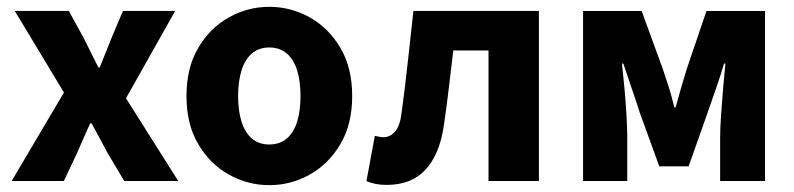

<svg xmlns="http://www.w3.org/2000/svg" viewBox="-20 -528 2316 560"><path d="M14 0 166.5 -258.2 23.1 -496.1H180.7L224.7 -415.9Q235.1 -395.3 245.7 -373.7Q256.3 -352.1 266.9 -331.3H270.9Q279.1 -352.1 287.9 -373.7Q296.7 -395.3 304.7 -415.9L338.6 -496.1H490.9L347.5 -241.4L499.9 0H342.4L293.6 -82Q282.2 -103.3 270.5 -125.3Q258.8 -147.3 247.1 -168.3H243.1Q233.9 -147.3 224 -125.7Q214.1 -104.1 204.9 -82L166.3 0Z M765.5 12Q702.8 12 647.7 -18.7Q592.6 -49.5 558.2 -107.5Q523.9 -165.6 523.9 -247.9Q523.9 -330.4 558.2 -388.5Q592.6 -446.7 647.7 -477.4Q702.8 -508.1 765.5 -508.1Q828.3 -508.1 883.3 -477.4Q938.3 -446.7 972.8 -388.5Q1007.2 -330.4 1007.2 -247.9Q1007.2 -165.6 972.8 -107.5Q938.3 -49.5 883.3 -18.7Q828.3 12 765.5 12ZM765.5 -106.6Q795.9 -106.6 816.3 -123.9Q836.7 -141.2 846.6 -173.1Q856.5 -205 856.5 -247.9Q856.5 -290.8 846.6 -322.8Q836.7 -354.7 816.3 -372.1Q795.9 -389.5 765.5 -389.5Q735.1 -389.5 714.8 -372.1Q694.5 -354.7 684.5 -322.8Q674.5 -290.8 674.5 -247.9Q674.5 -205 684.5 -173.1Q694.5 -141.2 714.8 -123.9Q735.1 -106.6 765.5 -106.6Z M1108 11.3Q1090.5 11.3 1076.5 8.6Q1062.5 5.8 1048.8 0.4L1073.2 -131.8Q1079.1 -130.8 1085.2 -129.3Q1091.4 -127.8 1098.2 -127.8Q1118.3 -127.8 1132.7 -144.6Q1147.1 -161.5 1151.6 -201.2Q1161.6 -274.3 1169.5 -348.3Q1177.5 -422.2 1185.8 -496.1H1551.8V0H1404.8V-380.8H1302.1Q1295.6 -326.9 1289 -270.9Q1282.5 -214.9 1274.3 -160.1Q1262 -77.4 1221 -33Q1179.9 11.3 1108 11.3Z M1680.6 0V-496H1851.5L1913 -327.4Q1922.8 -298.7 1931.3 -271.8Q1939.7 -244.9 1946.7 -215H1950.7Q1958.7 -244.9 1966.5 -271.8Q1974.3 -298.7 1983.2 -327.4L2040.5 -496H2211.3V0H2080.4V-127.2Q2080.4 -154.4 2083.2 -194.2Q2086.1 -234 2089.4 -274.2Q2092.8 -314.4 2095.8 -342.5H2091.8Q2081.8 -308.5 2068.4 -270Q2055 -231.4 2044 -199.8L1988.5 -42.9H1902.9L1845.9 -199.8Q1835.9 -231.4 1822.5 -270.2Q1809.1 -309 1798.1 -342.5H1794.1Q1797.1 -314.4 1801 -274.2Q1804.8 -234 1807.1 -194.2Q1809.5 -154.4 1809.5 -127.2V0Z"/></svg>

Font: Source Sans 3
Style: Regular
Weight: 200
Designer: Paul D. Hunt
Foundry: Adobe
Version: Version 3.046;hotconv 1.0.118;makeotfexe 2.5.65603